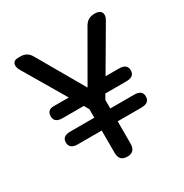

<svg xmlns="http://www.w3.org/2000/svg" viewBox="-163 -829 919 958"><g transform="rotate(-30 297.0 -350.0)"><path d="M298 0Q252 0 252 -48V-177H114Q67 -177 67 -215Q67 -251 114 -251H252V-300L236 -328H114Q67 -328 67 -365Q67 -402 105 -402H192L50 -643Q36 -667 42 -683.5Q48 -700 71 -700H86Q124 -700 143 -667L298 -398L453 -667Q464 -685 478.5 -692.5Q493 -700 514 -700Q541 -700 550 -683.5Q559 -667 545 -643L404 -402H481Q528 -402 528 -365Q528 -328 481 -328H360L344 -300V-251H481Q528 -251 528 -215Q528 -177 481 -177H344V-48Q344 0 298 0Z"/></g></svg>

Font: Zen Maru Gothic Medium
Style: Regular
Weight: 500
Designer: Yoshimichi Ohira
Foundry: Positype
Version: Version 1.001